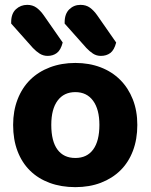

<svg xmlns="http://www.w3.org/2000/svg" viewBox="-20 -755 620 790"><path d="M545 -241Q545 -182 527 -134.5Q509 -87 475.5 -54Q442 -21 395 -3Q348 15 290 15Q232 15 184.5 -2.5Q137 -20 103.5 -53Q70 -86 52 -133.5Q34 -181 34 -241Q34 -299 52.5 -346.5Q71 -394 104.5 -427Q138 -460 185.5 -478Q233 -496 290 -496Q347 -496 394 -478Q441 -460 474.5 -426.5Q508 -393 526.5 -346Q545 -299 545 -241ZM290 -376Q243 -376 217 -341Q191 -306 191 -241Q191 -174 216.5 -139.5Q242 -105 290 -105Q338 -105 363.5 -140Q389 -175 389 -241Q389 -305 363 -340.5Q337 -376 290 -376ZM26 -658V-664Q26 -699 45.5 -717Q65 -735 92 -735Q114 -735 130 -723.5Q146 -712 160 -692L238 -580Q230 -549 214 -537Q198 -525 176 -525Q158 -525 143 -534.5Q128 -544 115 -558ZM246 -658V-663Q246 -698 265 -716.5Q284 -735 311 -735Q334 -735 350 -723.5Q366 -712 380 -692L458 -580Q450 -549 434 -537Q418 -525 395 -525Q377 -525 362.5 -534.5Q348 -544 335 -558Z"/></svg>

Font: Baloo 2
Style: Bold
Weight: 700
Designer: Sarang Kulkarni and Ek Type
Foundry: Ek Type
Version: Version 1.640;hotconv 1.0.111;makeotfexe 2.5.65597; ttfautoh